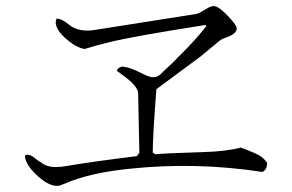

<svg xmlns="http://www.w3.org/2000/svg" viewBox="-20 -666 960 631"><path d="M858 -131Q858 -108 842 -101Q625 -134 412 -112Q277 -99 194 -63Q176 -55 168 -55Q136 -55 95 -96Q62 -129 62 -155Q75 -163 96 -145Q108 -135 114 -133Q132 -117 164 -117Q180 -117 196 -120Q278 -134 430 -153L438 -164L434 -359Q434 -383 382 -420Q369 -430 364 -433Q366 -443 380 -447Q404 -447 448 -424Q472 -412 484 -412Q500 -412 516 -430L520 -434Q521 -435 558 -470Q560 -473 562 -475Q620 -531 658 -580L656 -584Q418 -547 338 -527Q296 -517 258 -505Q228 -510 192 -543Q154 -579 166 -605Q182 -605 204 -587Q233 -562 280 -566Q286 -567 294 -568L624 -620Q633 -621 660 -638Q673 -646 682 -646Q700 -646 736 -606Q757 -583 758 -573Q758 -556 729 -545Q709 -538 704 -534L636 -478L494 -373Q482 -219 482 -164L492 -159Q514 -162 643 -166Q722 -168 772 -181Q825 -161 839 -151Q850 -142 858 -131Z"/></svg>

Font: cwTeXFangSong
Style: Medium
Weight: 500
Version: Version 1.17